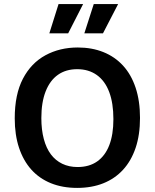

<svg xmlns="http://www.w3.org/2000/svg" viewBox="-20 -905 756 938"><path d="M357 13Q285 13 228.5 -10Q172 -33 133 -76.5Q94 -120 73 -183Q52 -246 52 -327Q52 -444 92 -520.5Q132 -597 202 -635Q272 -673 360 -673Q429 -673 485 -650.5Q541 -628 581 -584.5Q621 -541 642.5 -476.5Q664 -412 664 -329Q664 -246 642.5 -182.5Q621 -119 581 -75.5Q541 -32 484.5 -9.5Q428 13 357 13ZM359 -89Q416 -89 455 -116.5Q494 -144 514 -196Q534 -248 534 -323Q534 -401 513.5 -455.5Q493 -510 453 -538.5Q413 -567 357 -567Q302 -567 263 -539.5Q224 -512 203 -458.5Q182 -405 182 -328Q182 -271 194 -226Q206 -181 228.5 -151Q251 -121 284 -105Q317 -89 359 -89ZM313 -742H221L266 -885H386ZM483 -742H392L438 -885H557Z"/></svg>

Font: Bricolage Grotesque 18pt SemiBold
Style: Regular
Weight: 600
Version: Version 1.001;gftools[0.9.33.dev8+g029e19f]